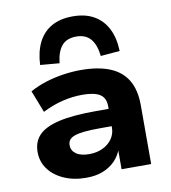

<svg xmlns="http://www.w3.org/2000/svg" viewBox="-86 -842 826 927"><g transform="rotate(-10 327.0 -378.5)"><path d="M262 11Q201 11 153 -10.5Q105 -32 78.5 -68.5Q52 -105 52 -152Q52 -202 82.5 -234Q113 -266 181 -282Q249 -298 363 -298H445V-213H368Q324 -213 293.5 -210Q263 -207 244.5 -200.5Q226 -194 218 -183.5Q210 -173 210 -157Q210 -131 232.5 -115Q255 -99 297 -99Q333 -99 362 -112.5Q391 -126 408.5 -150.5Q426 -175 426 -206V-311Q426 -352 398.5 -369.5Q371 -387 312 -387Q264 -387 214.5 -375Q165 -363 116 -338L74 -446Q108 -465 149.5 -478.5Q191 -492 236.5 -499Q282 -506 326 -506Q410 -506 467 -483Q524 -460 553 -412Q582 -364 582 -288V0H437V-102H441Q429 -67 404.5 -42Q380 -17 345 -3Q310 11 262 11ZM231 -556 137 -564Q140 -628 162.5 -673.5Q185 -719 227.5 -743.5Q270 -768 332 -768Q394 -768 436.5 -743.5Q479 -719 502 -673.5Q525 -628 527 -564L433 -556Q427 -612 402.5 -640.5Q378 -669 332 -669Q285 -669 261 -640.5Q237 -612 231 -556Z"/></g></svg>

Font: Nunito Sans 10pt SemiExpanded ExtraBold
Style: Regular
Weight: 800
Width: 6
Designer: Vernon Adams
Foundry: Vernon Adams
Version: Version 3.101;gftools[0.9.27]